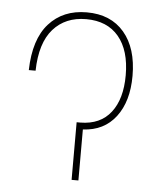

<svg xmlns="http://www.w3.org/2000/svg" viewBox="-45 -593 517 632"><g transform="rotate(5 213.5 -277.0)"><path d="M43 -347.7Q45.4 -449.7 92 -501.7Q138.7 -553.7 216.8 -553.7Q296.4 -553.7 340.6 -501.7Q384.8 -449.7 384.8 -358.4Q384.8 -273.9 345.9 -222.9Q307.1 -171.9 237.3 -168.5V0H214.8V-190.4H227.1Q293 -190.9 327.6 -235.4Q362.3 -279.8 362.3 -358.4Q362.3 -440.4 324.5 -485.8Q286.6 -531.2 216.8 -531.2Q148.4 -531.2 107.9 -485.4Q67.4 -439.5 65.4 -347.7Z"/></g></svg>

Font: Inter Display Thin
Style: Regular
Weight: 100
Designer: Rasmus Andersson
Foundry: rsms
Version: Version 4.000;git-a52131595